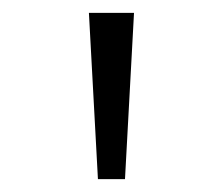

<svg xmlns="http://www.w3.org/2000/svg" viewBox="-20 -749 330 298"><path d="M132 -471 118 -729H188L174 -471Z"/></svg>

Font: Noto Sans Bengali UI Light
Style: Regular
Weight: 300
Designer: Jelle Bosma - Monotype Design Team
Foundry: Monotype Imaging Inc.
Version: Version 2.003; ttfautohint (v1.8.4.7-5d5b)